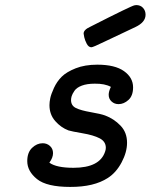

<svg xmlns="http://www.w3.org/2000/svg" viewBox="-20 -734 596 760"><path d="M87.9 -96.2Q87.9 -130.4 106.9 -148.7Q126 -167 148.9 -167Q166 -167 178 -156Q189.9 -145 189.9 -127.9Q189.9 -109.9 175.8 -90.8V-89.8Q203.6 -69.8 271 -69.8Q375 -69.8 396 -133.8Q398.9 -141.6 398.9 -148.9Q398.9 -173.8 374.5 -186.5Q350.1 -199.2 306.6 -206.5Q263.2 -213.9 251 -217.8Q221.2 -229 198.5 -254.9Q175.8 -280.8 175.8 -317.9Q175.8 -330.1 179 -345.5Q182.1 -360.8 193.6 -386Q205.1 -411.1 224.1 -430.2Q243.2 -449.2 279.5 -463.6Q315.9 -478 365.2 -478Q435.1 -478 470.9 -452.4Q506.8 -426.8 506.8 -388.2Q506.8 -355 488.5 -338.4Q470.2 -321.8 449.2 -321.8Q433.1 -321.8 421.6 -332.3Q410.2 -342.8 410.2 -358.9Q410.2 -372.1 418.9 -390.1Q395 -403.3 355 -402.8Q324.2 -402.8 303.7 -395Q283.2 -387.2 274.7 -374.5Q266.1 -361.8 263.7 -353.5Q261.2 -345.2 261.2 -337.9Q261.2 -315.9 280.5 -306.4Q299.8 -296.9 339.4 -290Q378.9 -283.2 396 -276.9Q431.2 -263.7 457 -236.8Q482.9 -210 482.9 -168.9Q482.9 -131.8 461.4 -91.3Q439.9 -50.8 407.2 -29.8Q352.1 6.3 257.8 5.9Q165 5.9 126.5 -25.1Q87.9 -56.2 87.9 -96.2ZM311 -601.1Q311 -616.2 336.9 -627.9Q500 -710.9 512.2 -712.9Q515.1 -713.9 519 -713.9Q536.1 -713.9 546.1 -702.9Q556.2 -691.9 556.2 -675.8Q556.2 -646 516.1 -627Q456.1 -599.1 393.1 -568.8Q348.1 -546.9 341.8 -546.9Q330.6 -546.9 323.2 -561Q315.9 -575.2 313.5 -586.7Q311 -598.1 311 -601.1Z"/></svg>

Font: CMU Concrete
Style: BoldItalic
Weight: 700
Italic angle: -14.04°
Version: Version 0.7.0